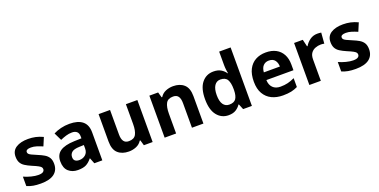

<svg xmlns="http://www.w3.org/2000/svg" viewBox="-19 -1547 4628 2345"><g transform="rotate(-20 2295.0 -375.0)"><path d="M459 -162Q459 -79 400.5 -34.5Q342 10 226 10Q169 10 128 2.5Q87 -5 46 -22V-145Q90 -125 141 -112Q192 -99 231 -99Q275 -99 293.5 -112Q312 -125 312 -146Q312 -160 304.5 -171Q297 -182 272 -196Q247 -210 194 -232Q143 -254 110 -275.5Q77 -297 61 -327.5Q45 -358 45 -404Q45 -480 104 -518Q163 -556 261 -556Q312 -556 358 -546Q404 -536 453 -513L408 -406Q368 -423 332 -434.5Q296 -446 259 -446Q226 -446 209.5 -437Q193 -428 193 -410Q193 -397 201.5 -386.5Q210 -376 234.5 -364Q259 -352 307 -332Q354 -313 388 -292.5Q422 -272 440.5 -241.5Q459 -211 459 -162Z M799 -557Q909 -557 967.5 -509.5Q1026 -462 1026 -364V0H922L893 -74H889Q854 -30 815 -10Q776 10 708 10Q635 10 587 -32.5Q539 -75 539 -163Q539 -250 600 -291.5Q661 -333 783 -337L878 -340V-364Q878 -407 855.5 -427Q833 -447 793 -447Q753 -447 715 -435.5Q677 -424 639 -407L590 -508Q634 -531 687.5 -544Q741 -557 799 -557ZM820 -251Q748 -249 720 -225Q692 -201 692 -162Q692 -128 712 -113.5Q732 -99 764 -99Q812 -99 845 -127.5Q878 -156 878 -208V-253Z M1680 -546V0H1566L1546 -70H1538Q1512 -28 1466.5 -9Q1421 10 1370 10Q1282 10 1229 -37.5Q1176 -85 1176 -190V-546H1325V-227Q1325 -169 1346 -139Q1367 -109 1413 -109Q1481 -109 1506 -155.5Q1531 -202 1531 -289V-546Z M2146 -556Q2234 -556 2287 -508.5Q2340 -461 2340 -356V0H2191V-319Q2191 -378 2170 -407.5Q2149 -437 2103 -437Q2035 -437 2010 -390.5Q1985 -344 1985 -257V0H1836V-546H1950L1970 -476H1978Q2004 -518 2049.5 -537Q2095 -556 2146 -556Z M2666 10Q2575 10 2517.5 -61.5Q2460 -133 2460 -272Q2460 -412 2518 -484Q2576 -556 2670 -556Q2729 -556 2767 -533Q2805 -510 2827 -476H2832Q2829 -492 2825 -522.5Q2821 -553 2821 -585V-760H2970V0H2856L2827 -71H2821Q2799 -37 2762 -13.5Q2725 10 2666 10ZM2718 -109Q2780 -109 2805 -145.5Q2830 -182 2831 -255V-271Q2831 -351 2806.5 -393Q2782 -435 2716 -435Q2667 -435 2639 -392.5Q2611 -350 2611 -270Q2611 -190 2639 -149.5Q2667 -109 2718 -109Z M3351 -556Q3427 -556 3481.5 -527Q3536 -498 3566 -443Q3596 -388 3596 -308V-236H3244Q3246 -173 3281.5 -137Q3317 -101 3380 -101Q3433 -101 3476 -111.5Q3519 -122 3565 -144V-29Q3525 -9 3480.5 0.5Q3436 10 3373 10Q3291 10 3228 -20.5Q3165 -51 3129 -113Q3093 -175 3093 -269Q3093 -365 3125.5 -428.5Q3158 -492 3216 -524Q3274 -556 3351 -556ZM3352 -450Q3309 -450 3280.5 -422Q3252 -394 3247 -335H3456Q3455 -385 3430 -417.5Q3405 -450 3352 -450Z M4022 -556Q4033 -556 4048 -555Q4063 -554 4072 -552L4061 -412Q4054 -414 4040.5 -415.5Q4027 -417 4017 -417Q3979 -417 3944 -403.5Q3909 -390 3887.5 -360Q3866 -330 3866 -278V0H3717V-546H3830L3852 -454H3859Q3883 -496 3925 -526Q3967 -556 4022 -556Z M4552 -162Q4552 -79 4493.5 -34.5Q4435 10 4319 10Q4262 10 4221 2.5Q4180 -5 4139 -22V-145Q4183 -125 4234 -112Q4285 -99 4324 -99Q4368 -99 4386.5 -112Q4405 -125 4405 -146Q4405 -160 4397.5 -171Q4390 -182 4365 -196Q4340 -210 4287 -232Q4236 -254 4203 -275.5Q4170 -297 4154 -327.5Q4138 -358 4138 -404Q4138 -480 4197 -518Q4256 -556 4354 -556Q4405 -556 4451 -546Q4497 -536 4546 -513L4501 -406Q4461 -423 4425 -434.5Q4389 -446 4352 -446Q4319 -446 4302.5 -437Q4286 -428 4286 -410Q4286 -397 4294.5 -386.5Q4303 -376 4327.5 -364Q4352 -352 4400 -332Q4447 -313 4481 -292.5Q4515 -272 4533.5 -241.5Q4552 -211 4552 -162Z"/></g></svg>

Font: Noto Sans Bamum
Style: Regular
Weight: 400
Designer: Monotype Design Team
Foundry: Monotype Imaging Inc.
Version: Version 2.001